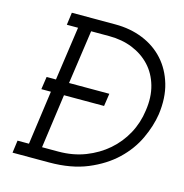

<svg xmlns="http://www.w3.org/2000/svg" viewBox="-104 -797 858 893"><g transform="rotate(15 325.0 -350.0)"><path d="M97 -381H142L179 -640H125L133 -700H343Q415 -700 475.5 -675.5Q536 -651 577.5 -605Q619 -559 638 -494.5Q657 -430 646 -349Q637 -290 608 -228Q579 -166 526 -115.5Q473 -65 395 -32.5Q317 0 211 0H35L43 -60H98L134 -320H88ZM242 -640 205 -381H399L390 -320H197L161 -60H239Q310 -60 369 -83Q428 -106 473 -145Q518 -184 546.5 -236.5Q575 -289 583 -350Q593 -416 577.5 -470Q562 -524 527 -561.5Q492 -599 441.5 -619.5Q391 -640 329 -640Z"/></g></svg>

Font: Josefin Slab SemiBold
Style: Italic
Weight: 600
Italic angle: -12°
Designer: Santiago Orozco
Foundry: Typemade
Version: Version 2.000